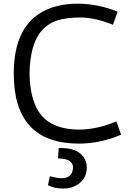

<svg xmlns="http://www.w3.org/2000/svg" viewBox="-20 -786 707 1064"><path d="M417 9.8Q56.2 9.8 56.2 -377.9Q56.2 -692.9 298.3 -752.9Q350.6 -765.6 409.2 -765.6Q522 -765.6 631.8 -721.2L606 -648.9Q504.4 -689 427.2 -689Q350.1 -689 300 -673.6Q250 -658.2 214.4 -619.6Q146.5 -546.4 143.6 -377.9Q146.5 -222.7 209 -147.5Q276.4 -67.9 418.5 -67.9Q516.1 -67.9 625 -113.3L650.9 -39.6Q535.6 9.8 417 9.8ZM256.3 190.9Q297.9 201.7 320.8 201.7Q373.5 201.7 382.8 157.2Q384.3 149.9 384.3 138.4Q384.3 127 377 117.2Q369.6 107.4 357.9 101.6Q339.8 93.3 301.3 91.8L305.2 34.7Q416.5 29.8 451.2 97.7Q462.9 120.6 460.7 150.1Q458.5 179.7 446.5 199.7Q434.6 219.7 416 232.9Q379.4 258.8 330.3 258.8Q281.2 258.8 246.1 240.7V239.3Z"/></svg>

Font: Duru Sans
Style: Regular
Weight: 400
Designer: Onur Yazõcõgil
Foundry: Onur Yazõcõgil
Version: Version 1.002